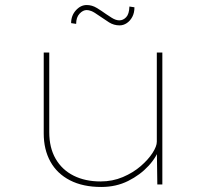

<svg xmlns="http://www.w3.org/2000/svg" viewBox="-20 -734 814 764"><path d="M383 10Q310 10 258.5 -16.5Q207 -43 180.5 -91Q154 -139 154 -203V-525H176V-208Q176 -146 201.5 -102Q227 -58 273 -35Q319 -12 380 -12Q428 -12 469 -29.5Q510 -47 540 -73Q570 -99 587 -125.5Q604 -152 604 -170V-525H626V0H606L604 -147L616 -150Q605 -111 571.5 -74.5Q538 -38 490 -14Q442 10 383 10ZM456 -633Q433 -633 414 -645Q395 -657 378 -669Q354 -686 343.5 -690Q333 -694 325 -694Q310 -694 296.5 -679.5Q283 -665 283 -639L263 -642Q263 -672 282 -693Q301 -714 325 -714Q346 -714 365 -702.5Q384 -691 402 -678Q409 -673 425 -663Q441 -653 455 -653Q470 -653 482 -665.5Q494 -678 495 -708L515 -705Q515 -683 506.5 -667Q498 -651 484.5 -642Q471 -633 456 -633Z"/></svg>

Font: Lexend Mega Thin
Style: Regular
Weight: 250
Version: Version 1.007